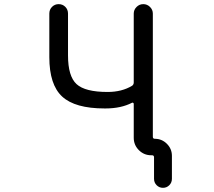

<svg xmlns="http://www.w3.org/2000/svg" viewBox="-20 -775 1040 933"><path d="M310.5 -505.9Q310.5 -404.3 352.1 -366.2Q393.6 -328.1 502.9 -328.1Q572.3 -328.1 622.1 -358.4Q629.9 -364.3 629.9 -374V-709Q629.9 -727.5 643.6 -741.2Q657.2 -754.9 676.3 -754.9Q695.3 -754.9 709 -741.2Q722.7 -727.5 722.7 -709V-110.4Q722.7 -100.6 732.4 -100.6Q766.6 -100.6 791 -76.2Q815.4 -51.8 815.4 -17.6V93.8Q815.4 112.3 802.7 125Q790 137.7 772 137.7Q753.9 137.7 741.2 125Q728.5 112.3 728.5 93.8V-10.7Q728.5 -20.5 718.8 -20.5H715.8H714.8Q679.7 -20.5 654.8 -45.4Q629.9 -70.3 629.9 -105.5V-270.5Q629.9 -273.4 627 -275.4Q624 -277.3 621.1 -275.4Q567.4 -248 493.2 -248Q490.2 -248 488.3 -248Q344.7 -248 282.2 -305.7Q219.7 -363.3 219.7 -497.1V-709Q219.7 -728.5 232.9 -741.7Q246.1 -754.9 265.1 -754.9Q284.2 -754.9 297.4 -741.7Q310.5 -728.5 310.5 -709Z"/></svg>

Font: Rounded-X Mgen+ 2m regular
Style: Regular
Weight: 400
Designer: [Source Han Sans]
Ryoko NISHIZUKA  (kana & ideographs); Paul D. Hunt (Latin, Greek & Cyrillic); Wenlong ZHANG  (bopomofo
Version: Version 1.059.20150602